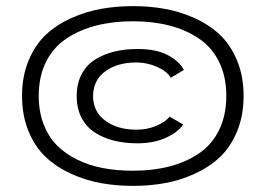

<svg xmlns="http://www.w3.org/2000/svg" viewBox="-20 -662 890 627"><path d="M414.5 -55Q360 -55 310.5 -63.8Q261 -72.5 213 -94.2Q165 -116 130 -148.5Q95 -181 73.5 -232.5Q52 -284 52 -349Q52 -413.5 73.5 -464.8Q95 -516 130 -548.8Q165 -581.5 213 -603Q261 -624.5 310.8 -633.2Q360.5 -642 414.5 -642Q468.5 -642 517.8 -633.2Q567 -624.5 615 -603Q663 -581.5 697.8 -548.8Q732.5 -516 754 -464.8Q775.5 -413.5 775.5 -349Q775.5 -284 754 -232.5Q732.5 -181 697.8 -148.5Q663 -116 615 -94.2Q567 -72.5 517.8 -63.8Q468.5 -55 414.5 -55ZM414.5 -104.5Q479.5 -104.5 533.5 -118.5Q587.5 -132.5 629.8 -161Q672 -189.5 695.5 -237.5Q719 -285.5 719 -349Q719 -412 695.5 -459.8Q672 -507.5 629.8 -536Q587.5 -564.5 533.5 -578.5Q479.5 -592.5 414.5 -592.5Q348.5 -592.5 294 -578.5Q239.5 -564.5 196.8 -536Q154 -507.5 130.2 -459.8Q106.5 -412 106.5 -349Q106.5 -298 122.2 -256.8Q138 -215.5 165.8 -187.5Q193.5 -159.5 232.5 -140.5Q271.5 -121.5 316.8 -113Q362 -104.5 414.5 -104.5ZM578 -255.5Q562 -230.5 522 -212.2Q482 -194 429 -194Q388 -194 353.2 -202.5Q318.5 -211 290.5 -228.8Q262.5 -246.5 246.5 -277Q230.5 -307.5 230.5 -348Q230.5 -389 246.5 -419.5Q262.5 -450 290.5 -467.5Q318.5 -485 353.2 -493.5Q388 -502 429 -502Q492 -502 529.5 -481.2Q567 -460.5 580.5 -433.5L537.5 -408Q527 -428 494.2 -443Q461.5 -458 425.5 -458Q363 -458 323.5 -428.8Q284 -399.5 284 -348Q284 -297.5 323.8 -268Q363.5 -238.5 425.5 -238.5Q461 -238.5 490.8 -251.2Q520.5 -264 534 -281Z"/></svg>

Font: League Mono Wide Light
Style: Regular
Weight: 300
Width: 8
Designer: Tyler Finck
Foundry: The League of Moveable Type / Tyler Finck
Version: Version 2.210